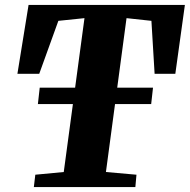

<svg xmlns="http://www.w3.org/2000/svg" viewBox="-20 -763 774 783"><path d="M118 0 124 -50.5 240 -61.5 324.5 -689 218 -678 140 -462H51L96.5 -743H734L695 -462H610.5L597.5 -678L496 -689L412 -61.5L536.5 -50.5L532 0ZM134.5 -338.5 142 -405.5H604L596.5 -338.5Z"/></svg>

Font: Merriweather 36pt Black
Style: Italic
Weight: 900
Italic angle: -7.8°
Version: Version 2.101